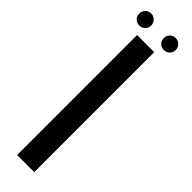

<svg xmlns="http://www.w3.org/2000/svg" viewBox="-270 -770 764 764"><g transform="rotate(45 112.0 -388.0)"><path d="M56 0H152.5V-675H56ZM35.5 -708Q49.5 -708 59.2 -717.8Q69 -727.5 69 -741.5Q69 -755.5 59.2 -765.5Q49.5 -775.5 35.5 -775.5Q21 -775.5 11.2 -765.5Q1.5 -755.5 1.5 -741.5Q1.5 -727.5 11.2 -717.8Q21 -708 35.5 -708ZM173 -708Q187.5 -708 197.2 -717.8Q207 -727.5 207 -741.5Q207 -755.5 197.2 -765.5Q187.5 -775.5 173 -775.5Q159 -775.5 149.2 -765.5Q139.5 -755.5 139.5 -741.5Q139.5 -727.5 149.2 -717.8Q159 -708 173 -708Z"/></g></svg>

Font: Anybody SemiCondensed
Style: Regular
Weight: 400
Width: 4
Version: Version 1.113;gftools[0.9.25]